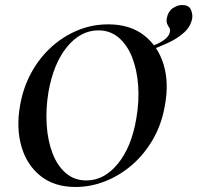

<svg xmlns="http://www.w3.org/2000/svg" viewBox="-20 -733 786 765"><path d="M281 12Q197 12 142 -31.5Q87 -75 65.5 -149Q44 -223 60 -313Q72 -383 104 -442Q136 -501 183.5 -544.5Q231 -588 289 -612Q347 -636 411 -636Q497 -636 553 -593Q609 -550 631.5 -477Q654 -404 637 -313Q624 -237 589 -177Q554 -117 505 -75Q456 -33 398.5 -10.5Q341 12 281 12ZM324 -14Q395 -14 449.5 -80.5Q504 -147 523 -260Q535 -329 530.5 -392Q526 -455 506.5 -504.5Q487 -554 453 -583Q419 -612 372 -612Q301 -612 247 -546Q193 -480 173 -366Q162 -299 166 -236Q170 -173 189 -123Q208 -73 242 -43.5Q276 -14 324 -14ZM574 -531 573 -545Q651 -571 657 -606Q659 -616 654.5 -622.5Q650 -629 646 -638Q642 -647 645 -662Q650 -688 668.5 -700.5Q687 -713 706 -713Q731 -713 739.5 -696.5Q748 -680 746 -661Q740 -627 713 -603Q686 -579 649 -562Q612 -545 574 -531Z"/></svg>

Font: Cormorant Light
Style: Bold Italic
Weight: 700
Italic angle: -10°
Version: Version 4.000